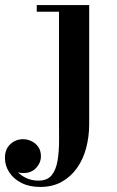

<svg xmlns="http://www.w3.org/2000/svg" viewBox="-114 -480 462 760"><path d="M45 260Q2.5 260 -28.8 244.2Q-60 228.5 -77.2 202.2Q-94.5 176 -94.5 145Q-94.5 110.5 -73.2 90.8Q-52 71 -22.5 71Q-5.5 71 10.8 78.8Q27 86.5 37.5 101.5Q48 116.5 48 138.5Q48 164 29.2 184.5Q10.5 205 -21.5 205Q-40.5 205 -56.8 196.8Q-73 188.5 -83.2 175Q-93.5 161.5 -93.5 145H-67.5Q-67.5 170 -53 190.2Q-38.5 210.5 -14.2 222.8Q10 235 38 235Q73.5 235 90.8 213.2Q108 191.5 114 155Q120 118.5 119.8 73Q119.5 27.5 119.5 -20V-433.5H31.5V-460H239V11.5Q239 60.5 227.2 105.2Q215.5 150 191 184.8Q166.5 219.5 130.2 239.8Q94 260 45 260Z"/></svg>

Font: Bodoni Moda 9pt SemiBold
Style: Regular
Weight: 600
Designer: Owen Earl
Foundry: indestructible type
Version: Version 2.005